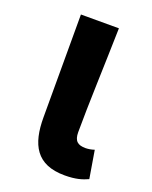

<svg xmlns="http://www.w3.org/2000/svg" viewBox="-114 -625 557 703"><g transform="rotate(20 164.5 -273.0)"><path d="M224 14C268 14 292 6 314 -4L296 -112C285 -108 271 -106 262 -106C232 -106 217 -117 217 -152C217 -257 224 -423 227 -560H79V-159C79 -54 113 14 224 14Z"/></g></svg>

Font: Kinto Sans
Style: Bold
Weight: 700
Designer: Authors: Ryoko NISHIZUKA  (kana & ideographs); Paul D. Hunt (Latin, Greek & Cyrillic); Wenlong ZHANG  (bopomofo); Sandol
Foundry: Adobe Systems Incorporated, ookami Inc.
Version: Version 0.001